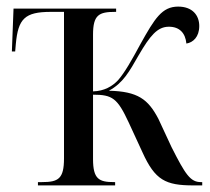

<svg xmlns="http://www.w3.org/2000/svg" viewBox="-20 -562 638 582"><path d="M95 0H329V-10H326C280 -10 262 -19 262 -80V-275C321 -275 336 -264 370 -191L412 -100C450 -16 482 0 566 0H593V-10H589C557 -10 542 -33 500 -116L460 -202C429 -261 398 -285 310 -287C353 -310 372 -345 400 -394C435 -454 457 -481 492 -481C524 -481 542 -462 545 -430C565 -433 584 -450 584 -483C584 -516 563 -542 520 -542C471 -542 449 -506 406 -429C379 -379 358 -342 338 -319C320 -300 296 -286 262 -285V-457C262 -517 280 -526 329 -526H332V-536H21L16 -406H26L28 -429C35 -505 55 -526 134 -526H174V-82C174 -20 157 -10 107 -10H95Z"/></svg>

Font: Noto Serif Display Condensed
Style: Regular
Weight: 400
Width: 3
Designer: Monotype Design Team
Foundry: Monotype Imaging Inc.
Version: Version 2.009